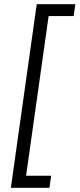

<svg xmlns="http://www.w3.org/2000/svg" viewBox="-20 -765 381 920"><path d="M32 135H217L225 77H105L213 -688H333L341 -745H156Z"/></svg>

Font: Mluvka Light
Style: Italic
Weight: 300
Italic angle: -8°
Designer: Modified by Jiří Krblich, Original typeface by Gumpita Rahayu
Foundry: Gumpita Rahayu & Jiří Krblich
Version: Version 2.000;Glyphs 3.1.1 (3134)